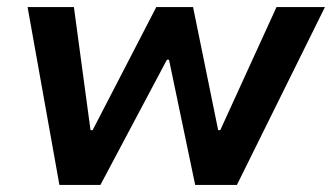

<svg xmlns="http://www.w3.org/2000/svg" viewBox="-20 -523 939 543"><path d="M148 0 58 -503H189L236 -155H242L422 -503H526L597 -155H603L762 -503H899L650 0H532L458 -354H452L264 0Z"/></svg>

Font: Nunito Sans 6pt
Style: Bold Italic
Weight: 700
Italic angle: -9°
Version: Version 3.101;gftools[0.9.27]